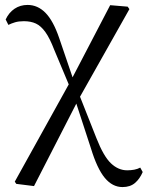

<svg xmlns="http://www.w3.org/2000/svg" viewBox="-20 -549 599 779"><path d="M46 197 40 188 268 -223 427 -528 498 -522 505 -512 297 -143 118 206ZM477 210Q436 210 405 172.5Q374 135 349 53L284 -146H277L299 -171L371 11Q400 85 430 113.5Q460 142 496 142Q511 142 524.5 139.5Q538 137 549 131L559 149Q547 177 527.5 193.5Q508 210 477 210ZM265 -192 200 -347Q182 -394 164 -419Q146 -444 125.5 -453.5Q105 -463 77 -463Q56 -463 41 -458.5Q26 -454 14 -448L3 -470Q16 -498 39 -513.5Q62 -529 92 -529Q133 -529 164.5 -497Q196 -465 220 -395L281 -216H291Z"/></svg>

Font: Noto Serif KR
Style: Regular
Weight: 400
Designer: Ryoko NISHIZUKA  (kana & ideographs); Frank Grießhammer (Latin, Greek & Cyrillic); Wenlong ZHANG  (bopomofo); Sandoll Co
Foundry: Adobe
Version: Version 2.003-H1;hotconv 1.1.1;makeotfexe 2.6.0